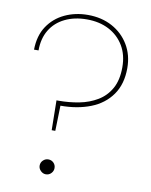

<svg xmlns="http://www.w3.org/2000/svg" viewBox="-82 -773 657 838"><g transform="rotate(10 247.0 -353.5)"><path d="M171 -189 169 -321H179Q225 -321 269 -329.5Q313 -338 349 -359.5Q385 -381 406 -418.5Q427 -456 427 -513Q427 -568 403 -608Q379 -648 337 -670Q295 -692 239 -692Q184 -692 142 -671.5Q100 -651 77 -613Q54 -575 54 -522H34Q35 -584 63 -626Q91 -668 137.5 -690Q184 -712 240 -712Q301 -712 348 -686.5Q395 -661 422 -616Q449 -571 449 -513Q449 -442 415.5 -394.5Q382 -347 323.5 -324Q265 -301 190 -301L187 -189ZM179 5Q166 5 156 -5Q146 -15 146 -28Q146 -42 156 -51.5Q166 -61 179 -61Q193 -61 202.5 -51.5Q212 -42 212 -28Q212 -15 202.5 -5Q193 5 179 5Z"/></g></svg>

Font: DM Sans 16pt Thin
Style: Regular
Weight: 250
Version: Version 4.004;gftools[0.9.30]